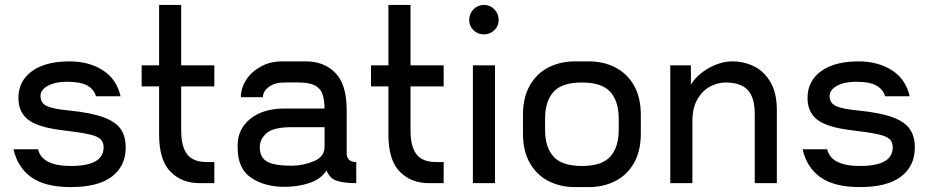

<svg xmlns="http://www.w3.org/2000/svg" viewBox="-20 -746 3791 782"><path d="M268 16Q165 16 108.5 -23.5Q52 -63 35 -138H135Q151 -70 269 -70Q402 -70 402 -146Q402 -168 388.5 -180Q375 -192 340.5 -199.5Q306 -207 231 -216Q133 -228 94 -259Q55 -290 55 -347Q55 -416 110 -456Q165 -496 263 -496Q342 -496 398.5 -460Q455 -424 471 -354H371Q363 -382 335.5 -397.5Q308 -413 253 -413Q205 -413 175 -396.5Q145 -380 145 -355Q145 -326 171 -314Q197 -302 261 -296Q351 -287 401 -268.5Q451 -250 471.5 -220.5Q492 -191 492 -145Q492 -70 436 -27Q380 16 268 16Z M718 -394V-214Q718 -150 742 -118Q766 -86 823 -86H853V0H794Q720 0 674 -47Q628 -94 628 -198V-394H557V-480H628V-726H718V-480H853V-394Z M1431 -86V0Q1384 0 1353.5 -9Q1323 -18 1310 -52Q1287 -16 1240 -0.5Q1193 15 1139 15Q1058 15 1003 -22Q948 -59 948 -143V-154Q948 -221 1000 -262.5Q1052 -304 1139 -304H1302Q1301 -341 1293 -363.5Q1285 -386 1262.5 -398Q1240 -410 1197 -410H1137Q1100 -410 1075.5 -392.5Q1051 -375 1051 -350H961Q961 -387 982.5 -420.5Q1004 -454 1042.5 -475Q1081 -496 1128 -496H1226Q1300 -496 1346 -449Q1392 -402 1392 -298V-123Q1392 -86 1431 -86ZM1302 -149V-228H1168Q1093 -228 1065.5 -203.5Q1038 -179 1038 -147Q1038 -105 1067.5 -88Q1097 -71 1168 -71Q1213 -71 1257.5 -89Q1302 -107 1302 -149Z M1652 -394V-214Q1652 -150 1676 -118Q1700 -86 1757 -86H1787V0H1728Q1654 0 1608 -47Q1562 -94 1562 -198V-394H1491V-480H1562V-726H1652V-480H1787V-394Z M1891 -665Q1891 -690 1908.5 -708Q1926 -726 1951 -726Q1976 -726 1993.5 -708Q2011 -690 2011 -665Q2011 -640 1993.5 -623Q1976 -606 1951 -606Q1926 -606 1908.5 -623Q1891 -640 1891 -665ZM1906 0V-480H1996V0Z M2590 -278V-202Q2590 -130 2561.5 -81Q2533 -32 2485 -8Q2437 16 2379 16H2321Q2263 16 2215 -8Q2167 -32 2138.5 -81Q2110 -130 2110 -202V-278Q2110 -350 2138.5 -399Q2167 -448 2215 -472Q2263 -496 2321 -496H2379Q2437 -496 2485 -472Q2533 -448 2561.5 -399Q2590 -350 2590 -278ZM2350 -410Q2269 -410 2234.5 -372Q2200 -334 2200 -262V-218Q2200 -146 2234.5 -108Q2269 -70 2350 -70Q2431 -70 2465.5 -108Q2500 -146 2500 -218V-262Q2500 -334 2465.5 -372Q2431 -410 2350 -410Z M3144 -298V0H3054V-282Q3054 -349 3025.5 -379.5Q2997 -410 2934 -410Q2905 -410 2874 -394.5Q2843 -379 2821.5 -343.5Q2800 -308 2800 -251V0H2710V-480H2794V-401Q2819 -442 2867.5 -469Q2916 -496 2963 -496Q3009 -496 3050 -476.5Q3091 -457 3117.5 -412.5Q3144 -368 3144 -298Z M3482 16Q3379 16 3322.5 -23.5Q3266 -63 3249 -138H3349Q3365 -70 3483 -70Q3616 -70 3616 -146Q3616 -168 3602.5 -180Q3589 -192 3554.5 -199.5Q3520 -207 3445 -216Q3347 -228 3308 -259Q3269 -290 3269 -347Q3269 -416 3324 -456Q3379 -496 3477 -496Q3556 -496 3612.5 -460Q3669 -424 3685 -354H3585Q3577 -382 3549.5 -397.5Q3522 -413 3467 -413Q3419 -413 3389 -396.5Q3359 -380 3359 -355Q3359 -326 3385 -314Q3411 -302 3475 -296Q3565 -287 3615 -268.5Q3665 -250 3685.5 -220.5Q3706 -191 3706 -145Q3706 -70 3650 -27Q3594 16 3482 16Z"/></svg>

Font: Violet Sans
Style: Regular
Weight: 400
Designer: Calvin Waterman
Foundry: Violet Office
Version: Version 1.013